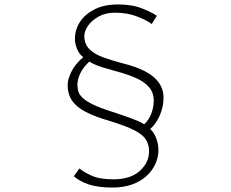

<svg xmlns="http://www.w3.org/2000/svg" viewBox="-20 -790 1040 863"><path d="M662 -682Q643 -697 598.5 -715Q554 -733 496 -733Q456 -733 425 -716.5Q394 -700 376.5 -675.5Q359 -651 359 -628Q359 -591 383 -568Q407 -545 447 -531Q487 -517 533 -505Q593 -490 633 -469Q673 -448 694 -418.5Q715 -389 715 -351Q715 -310 698.5 -272Q682 -234 655 -210Q670 -198 681 -171.5Q692 -145 692 -115Q692 -82 678 -52Q664 -22 637.5 2Q611 26 572.5 39.5Q534 53 485 53Q421 53 379 39Q337 25 312 2L337 -33Q355 -17 391.5 -0.5Q428 16 490 16Q566 16 608 -21.5Q650 -59 650 -110Q650 -140 636 -162.5Q622 -185 584 -204.5Q546 -224 474 -246Q405 -266 363.5 -288Q322 -310 303 -339Q284 -368 284 -408Q284 -432 300 -466Q316 -500 354 -533Q335 -547 325.5 -572Q316 -597 317 -617Q317 -657 339.5 -691.5Q362 -726 405 -748Q448 -770 511 -770Q574 -770 619 -752Q664 -734 685 -719ZM328 -409Q328 -394 332 -379.5Q336 -365 351 -350.5Q366 -336 397.5 -320.5Q429 -305 483 -288Q532 -272 560.5 -261.5Q589 -251 604.5 -244Q620 -237 628 -231Q650 -252 660.5 -280.5Q671 -309 671 -337Q671 -374 650 -398Q629 -422 595 -437.5Q561 -453 522 -464Q483 -475 445.5 -486Q408 -497 381 -513Q352 -485 340 -458.5Q328 -432 328 -409Z"/></svg>

Font: Noto Sans HK Thin ExtraLight
Style: Regular
Weight: 250
Version: Version 2.004-H2;hotconv 1.0.118;makeotfexe 2.5.65603